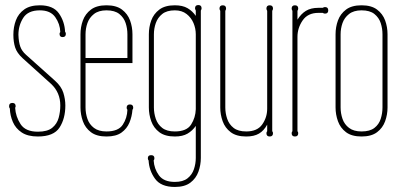

<svg xmlns="http://www.w3.org/2000/svg" viewBox="-20 -531 1591 761"><path d="M197 -212Q223 -189 231 -163.5Q239 -138 239 -113Q239 -61 216 -25.5Q193 10 130 10Q90 10 66 -6Q42 -22 31 -47.5Q20 -73 19 -101Q16 -104 16 -110Q16 -123 29 -123Q42 -123 42 -110Q42 -106 40 -104Q42 -69 61.5 -39Q81 -9 130 -9Q168 -9 187 -24.5Q206 -40 212.5 -64Q219 -88 219 -113Q219 -164 183 -198L70 -300Q47 -321 40 -343Q33 -365 33 -393Q33 -424 43 -450.5Q53 -477 76 -493.5Q99 -510 138 -510Q191 -510 213.5 -478Q236 -446 238 -405Q241 -402 241 -397Q241 -384 228 -384Q216 -384 216 -397Q216 -401 219 -404Q218 -436 199 -463Q180 -490 138 -490Q91 -490 72 -460Q53 -430 53 -393Q54 -364 60.5 -346Q67 -328 83 -314Z M505 -281H319V-105Q319 -82 326.5 -60Q334 -38 352.5 -24Q371 -10 402 -10Q449 -10 466.5 -36.5Q484 -63 485 -96Q482 -99 482 -104Q482 -117 495 -117Q508 -117 508 -104Q508 -99 505 -96Q503 -69 493 -45Q483 -21 461.5 -5.5Q440 10 402 10Q363 10 340.5 -7Q318 -24 308.5 -50.5Q299 -77 299 -105V-395Q299 -424 308.5 -450Q318 -476 340.5 -493Q363 -510 402 -510Q441 -510 463.5 -493Q486 -476 495.5 -450Q505 -424 505 -395ZM485 -301V-395Q485 -418 478 -439.5Q471 -461 453 -475.5Q435 -490 402 -490Q371 -490 352.5 -475.5Q334 -461 326.5 -439.5Q319 -418 319 -395V-301Z M776 95Q776 123 766.5 149.5Q757 176 734.5 193Q712 210 673 210Q618 210 594.5 177.5Q571 145 569 105Q566 102 566 96Q566 84 579 84Q592 84 592 96Q592 102 589 105Q591 138 610 164Q629 190 673 190Q705 190 723 176Q741 162 748.5 140Q756 118 756 95V-32Q743 -13 723.5 -1.5Q704 10 673 10Q634 10 611.5 -7Q589 -24 579.5 -50.5Q570 -77 570 -105V-395Q570 -424 579.5 -450Q589 -476 611.5 -493Q634 -510 673 -510Q704 -510 723.5 -498.5Q743 -487 756 -468V-489Q753 -495 753 -498Q753 -511 766 -511Q779 -511 779 -498Q779 -494 776 -489ZM590 -105Q590 -82 597.5 -60Q605 -38 623 -24Q641 -10 673 -10Q720 -10 737.5 -37.5Q755 -65 756 -98V-395Q756 -418 747 -439.5Q738 -461 719.5 -475.5Q701 -490 673 -490Q641 -490 623 -475.5Q605 -461 597.5 -439.5Q590 -418 590 -395Z M1059 -11Q1062 -8 1062 -3Q1062 10 1049 10Q1036 10 1036 -3Q1036 -8 1039 -11V-37Q1026 -13 1006.5 -1.5Q987 10 956 10Q917 10 894.5 -7Q872 -24 862.5 -50.5Q853 -77 853 -105V-488Q850 -493 850 -497Q850 -510 863 -510Q876 -510 876 -497Q876 -493 873 -488V-105Q873 -82 880.5 -60Q888 -38 906 -24Q924 -10 956 -10Q1000 -10 1019.5 -38Q1039 -66 1039 -100V-488Q1036 -493 1036 -497Q1036 -510 1049 -510Q1062 -510 1062 -497Q1062 -493 1059 -488Z M1159 -11Q1162 -8 1162 -3Q1162 10 1149 10Q1136 10 1136 -3Q1136 -8 1139 -11V-488Q1136 -493 1136 -497Q1136 -510 1149 -510Q1162 -510 1162 -497Q1162 -493 1159 -488V-453Q1173 -476 1192.5 -488Q1212 -500 1242 -500H1259Q1264 -503 1268 -503Q1281 -503 1281 -490Q1281 -477 1268 -477Q1264 -477 1259 -480H1242Q1200 -480 1179.5 -450Q1159 -420 1159 -385Z M1516 -105Q1516 -77 1506.5 -50.5Q1497 -24 1474.5 -7Q1452 10 1413 10Q1374 10 1351.5 -7Q1329 -24 1319.5 -50.5Q1310 -77 1310 -105V-395Q1310 -424 1319.5 -450Q1329 -476 1351.5 -493Q1374 -510 1413 -510Q1452 -510 1474.5 -493Q1497 -476 1506.5 -450Q1516 -424 1516 -395ZM1330 -105Q1330 -82 1337.5 -60Q1345 -38 1363.5 -24Q1382 -10 1413 -10Q1446 -10 1464 -24Q1482 -38 1489 -60Q1496 -82 1496 -105V-395Q1496 -418 1489 -439.5Q1482 -461 1464 -475.5Q1446 -490 1413 -490Q1382 -490 1363.5 -475.5Q1345 -461 1337.5 -439.5Q1330 -418 1330 -395Z"/></svg>

Font: Wire One
Style: Regular
Weight: 400
Designer: Alexei Vanyashin, Gayaneh Bagdasaryan
Foundry: Cyreal
Version: Version 1.102; ttfautohint (v1.8.3)